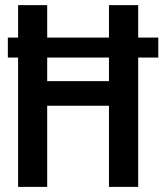

<svg xmlns="http://www.w3.org/2000/svg" viewBox="-20 -731 640 751"><path d="M520.5 -584H599.1V-505.9H520.5V0H406.2V-317.4H164.6V0H50.8V-505.9H10.7V-584H50.8V-710.9H164.6V-584H406.2V-710.9H520.5ZM164.6 -413.6H406.2V-505.9H164.6Z"/></svg>

Font: Roboto Mono
Style: Regular
Weight: 500
Designer: Google
Version: Version 2.000986; 2015; ttfautohint (v1.3)